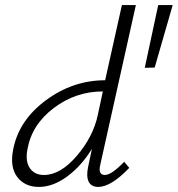

<svg xmlns="http://www.w3.org/2000/svg" viewBox="-20 -731 700 756"><path d="M515 -711 375 -83Q365 -42 393 -42Q419 -42 469 -94L489 -70Q417 5 367 5Q339 5 329 -16Q319 -37 327 -74L342 -145Q301 -78 245 -36.5Q189 5 133 5Q78 5 48 -34Q18 -73 32 -143Q54 -257 160.5 -336Q267 -415 394 -415L460 -711ZM603 -711H660L589 -465L550 -464ZM153 -42Q218 -42 282.5 -117.5Q347 -193 365 -278L385 -371Q278 -371 191.5 -305.5Q105 -240 88 -143Q79 -96 97.5 -69Q116 -42 153 -42Z"/></svg>

Font: EauTestInfant Semilight
Style: Italic
Weight: 300
Italic angle: -12°
Designer: Christian Thalmann (Catharsis Fonts)
Version: Version 0.001;PS 000.001;hotconv 1.0.88;makeotf.lib2.5.64775